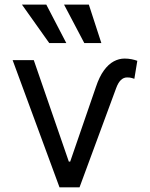

<svg xmlns="http://www.w3.org/2000/svg" viewBox="-20 -804 644 824"><path d="M34.2 -545.9H125L275.4 -110.4H281.2L391.6 -430.7Q406.2 -474.6 425.8 -501.5Q445.3 -528.3 468 -540.5Q490.7 -552.7 514.6 -552.7Q530.3 -552.7 544.7 -549.8Q559.1 -546.9 569.3 -543L556.6 -465.8Q553.7 -466.8 545.9 -469.2Q538.1 -471.7 525.4 -471.7Q510.3 -471.7 498.5 -460.2Q486.8 -448.7 478.5 -425.8L321.3 0H235.4ZM191.4 -619.1 74.2 -784.2H178.7L264.6 -619.1ZM341.8 -619.1 254.9 -784.2H361.3L415 -619.1Z"/></svg>

Font: Inter
Style: Regular
Weight: 400
Designer: Rasmus Andersson
Foundry: rsms
Version: Version 4.000;git-8c9346024